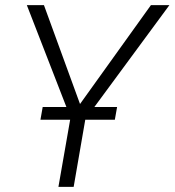

<svg xmlns="http://www.w3.org/2000/svg" viewBox="-20 -731 683 751"><path d="M429.2 -262.7H313.5L268.1 0H208.5L254.4 -262.7H138.2L147 -312.5H239.7L85 -710.9H151.9L293 -324.2L570.3 -710.9H642.6L349.1 -312.5H438Z"/></svg>

Font: Roboto Light
Style: Italic
Weight: 300
Italic angle: -12°
Designer: Google
Version: Version 2.134; 2016; ttfautohint (v1.6)